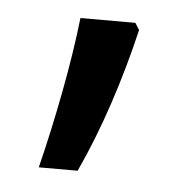

<svg xmlns="http://www.w3.org/2000/svg" viewBox="-32 -198 315 310"><g transform="rotate(5 125.5 -43.0)"><path d="M176 -166 183 -155Q169 -95 149 -34.5Q129 26 104 80H41Q56 20 68.5 -46Q81 -112 87 -166Z"/></g></svg>

Font: Noto Sans Tamil UI Condensed
Style: Regular
Weight: 400
Width: 3
Designer: Jelle Bosma - Monotype Design Team
Foundry: Monotype Imaging Inc.
Version: Version 2.004; ttfautohint (v1.8.4.7-5d5b)